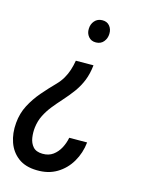

<svg xmlns="http://www.w3.org/2000/svg" viewBox="-129 -606 650 863"><g transform="rotate(15 195.5 -175.0)"><path d="M170.4 -332 252.4 -332.5Q248 -292 235.6 -261Q223.1 -230 203.4 -202.6Q183.6 -175.3 156.7 -145.5Q136.7 -123.5 118.4 -100.6Q100.1 -77.6 87.2 -52Q74.2 -26.4 70.3 4.9Q67.4 28.8 71 53.2Q74.7 77.6 89.1 94Q103.5 110.4 133.3 110.8Q162.1 111.3 182.1 96.7Q202.1 82 214.4 58.8Q226.6 35.6 231.4 10.3L314.5 9.8Q309.1 60.1 284.9 101.3Q260.7 142.6 220.7 166.5Q180.7 190.4 127 189Q74.2 188 41 163.1Q7.8 138.2 -6.6 97.4Q-21 56.6 -16.6 7.3Q-12.7 -38.1 7.1 -75.9Q26.9 -113.8 55.2 -146.7Q83.5 -179.7 113.8 -210.4Q130.4 -227.5 141.6 -246.8Q152.8 -266.1 159.7 -287.4Q166.5 -308.6 170.4 -332ZM284.7 -487.3Q284.2 -466.3 271.5 -450.7Q258.8 -435.1 236.3 -434.6Q213.9 -434.1 201.2 -449.5Q188.5 -464.8 189.5 -485.8Q189.9 -507.3 203.1 -522.7Q216.3 -538.1 238.3 -538.6Q260.7 -539.1 273.2 -523.9Q285.6 -508.8 284.7 -487.3Z"/></g></svg>

Font: Roboto Condensed
Style: Italic
Weight: 400
Italic angle: -12°
Designer: Christian Robertson
Foundry: Google
Version: Version 3.0